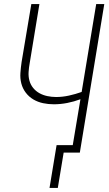

<svg xmlns="http://www.w3.org/2000/svg" viewBox="-20 -755 540 950"><path d="M225 175 260 -37H340L378 -264Q346 -252 312.5 -245.5Q279 -239 246 -239Q219 -239 193 -244.5Q167 -250 145 -263Q123 -276 107.5 -296.5Q92 -317 85.5 -342Q79 -367 81 -394.5Q83 -422 87 -449L135 -735H175L127 -443Q123 -421 121.5 -399Q120 -377 125.5 -356.5Q131 -336 144 -320Q157 -304 175 -294Q193 -284 214.5 -279.5Q236 -275 258 -275Q289 -275 321 -282Q353 -289 384 -300L456 -735H496L375 0H295L266 175Z"/></svg>

Font: Iosevka SS04 XLt Obl
Style: Regular
Weight: 200
Italic angle: -9°
Monospace: yes
Designer: Belleve Invis
Foundry: Belleve Invis
Version: Version 19.0.0; ttfautohint (v1.8.4)